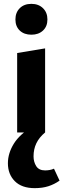

<svg xmlns="http://www.w3.org/2000/svg" viewBox="-20 -687 329 996"><path d="M69 0V-412L214 -436V0ZM143 -507Q105 -507 82.5 -528.5Q60 -550 60 -586Q60 -622 82.5 -644.5Q105 -667 143 -667Q180 -667 203 -644.5Q226 -622 226 -586Q226 -550 203 -528.5Q180 -507 143 -507ZM160 289Q93 289 57 253Q21 217 21 160Q21 108 52 58Q83 8 153 -33L214 0Q183 26 168.5 56.5Q154 87 154 124Q154 153 168 175Q182 197 214 197Q225 197 237 195Q249 193 260 188L289 250Q262 269 231 279Q200 289 160 289Z"/></svg>

Font: Ysabeau Office ExtraBold
Style: Regular
Weight: 800
Designer: Christian Thalmann (Catharsis Fonts)
Version: Version 2.001;gftools[0.9.30]; featfreeze: tnum,lnum,ss02